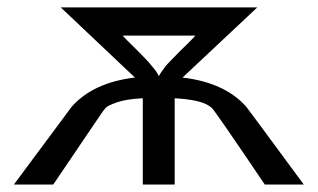

<svg xmlns="http://www.w3.org/2000/svg" viewBox="-20 -492 848 512"><path d="M17.1 0Q162.1 -195.8 170.9 -207Q228 -272 339.8 -285.2L142.1 -472.2H666L466.8 -285.2Q578.6 -272 636.2 -208Q641.1 -202.1 790 0H686Q553.2 -196.8 544.9 -204.1Q543 -206.1 537.1 -210Q513.2 -226.1 445.8 -230V0H360.8V-230Q317.9 -228 293 -219.5Q268.1 -210.9 262 -204.6Q255.9 -198.2 244.1 -180.2L122.1 0ZM307.1 -397Q315.9 -387.2 330.6 -373Q345.2 -358.9 351.1 -352.5Q356.9 -346.2 366.5 -336.7Q376 -327.1 379.9 -322Q383.8 -316.9 389.4 -310.5Q395 -304.2 397.9 -299.1Q400.9 -293.9 403.8 -289.1Q406.7 -294.9 411.4 -301.5Q416 -308.1 420.4 -314Q424.8 -319.8 434.3 -329.3Q443.8 -338.9 450.9 -346.4Q458 -354 474.1 -369.4Q490.2 -384.8 501 -397Z"/></svg>

Font: CMU Bright
Style: SemiBold
Weight: 600
Version: Version 0.7.0